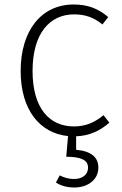

<svg xmlns="http://www.w3.org/2000/svg" viewBox="-20 -595 543 855"><path d="M319 72V12C377 10 427 -13 467 -49L441 -82C403 -51 363 -32 309 -32C201 -32 125 -112 125 -279C125 -447 202 -531 310 -531C363 -531 401 -515 436 -486L462 -519C416 -558 369 -575 308 -575C165 -575 72 -460 72 -279C72 -107 156 -2 283 11L275 103C343 103 372 119 372 151C372 186 343 202 310 202C282 202 262 194 246 186L229 218C248 230 275 240 311 240C368 240 418 208 418 151C418 107 388 78 319 72Z"/></svg>

Font: Glow Sans SC Normal Light
Style: Regular
Weight: 300
Designer: Ryoko NISHIZUKA (kana, bopomofo & ideographs); Paul D. Hunt (Latin, Greek & Cyrillic); Sandoll Communications, Soo-young
Version: Version 0.93